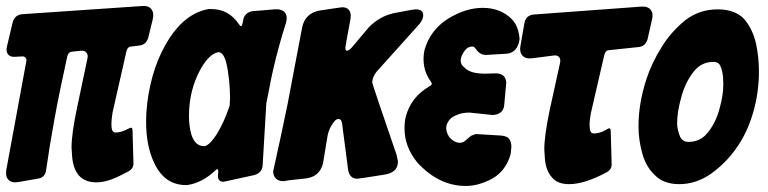

<svg xmlns="http://www.w3.org/2000/svg" viewBox="-21 -605 2544 636"><path d="M0 -43 66 -401Q68 -409 63.5 -414Q59 -419 51 -418L32 -417Q14 -415 6 -424.5Q-2 -434 2 -451L21 -531Q28 -556 53 -558L449 -585Q471 -587 480.5 -574.5Q490 -562 485 -541L470 -480Q463 -456 439 -454L415 -451Q402 -451 398 -436L352 -233Q350 -222 349 -211.5Q348 -201 348 -193Q348 -166 361 -166Q377 -166 392 -173L405 -179Q406 -179 406 -179.5Q406 -180 407 -180Q418 -186 418 -173L421 -68Q423 -47 404 -37Q387 -28 373.5 -21.5Q360 -15 349 -11Q322 -1 298 -1Q226 -1 218 -85L216 -116Q216 -162 234 -247L269 -413Q271 -424 265 -431Q259 -438 247 -437L220 -434Q206 -434 202 -419Q176 -302 159 -208.5Q142 -115 132 -43Q129 -16 103 -13L40 -2Q18 2 7 -9.5Q-4 -21 0 -43Z M595 8Q524 8 490 -65Q463 -121 463 -201Q463 -217 464 -233Q465 -249 467 -266Q483 -390 540 -478Q595 -562 670 -575H679Q737 -575 771 -524Q779 -512 782 -526L785 -540Q787 -552 796 -559.5Q805 -567 816 -568L888 -574Q914 -576 923.5 -562.5Q933 -549 925 -525Q913 -488 902 -447Q892 -410 884.5 -377.5Q877 -345 872 -317L861 -262V-260L849 -57Q847 -32 821 -25L725 -4Q714 -1 707 -6.5Q700 -12 701 -24L702 -37Q702 -50 693 -41Q650 0 600 8ZM658 -121Q675 -126 698 -162Q722 -202 739 -253Q740 -255 740 -259L741 -280Q741 -305 738 -339Q736 -356 733.5 -372Q731 -388 727 -403Q718 -431 704 -432H701Q672 -426 644 -377Q605 -307 605 -221Q605 -186 613 -159Q625 -122 653 -121H658Z M914 -5Q888 -7 884 -33V-39L886 -47Q898 -100 909 -152.5Q920 -205 931 -257L980 -515Q990 -561 1037 -570Q1072 -575 1091 -578Q1110 -581 1112 -581Q1139 -581 1141 -554L1140 -542Q1123 -452 1123 -447Q1123 -437 1128 -437Q1136 -437 1148 -452L1201 -515Q1237 -551 1282 -561Q1347 -574 1356 -574Q1381 -574 1381 -555Q1381 -537 1359 -515L1226 -367Q1212 -348 1212 -332Q1212 -327 1293 -91L1294 -85L1297 -72V-66Q1295 -32 1249 -26Q1207 -19 1185.5 -16Q1164 -13 1162 -13Q1134 -13 1131 -51L1112 -197Q1109 -211 1101 -211Q1092 -211 1084 -200Q1068 -178 1064 -155L1049 -64Q1038 -20 993 -14L937 -8L920 -5H914Z M1522 11Q1433 11 1362 -66Q1319 -118 1319 -179Q1319 -203 1323 -218Q1340 -283 1400 -318Q1402 -320 1404 -320L1408 -324Q1410 -326 1409 -329L1406 -335Q1382 -368 1382 -409Q1382 -427 1386 -442Q1405 -506 1463 -543Q1522 -579 1578 -579Q1637 -579 1675 -541Q1687 -528 1693 -511Q1699 -494 1700 -475L1698 -464Q1688 -429 1656 -427L1588 -423Q1569 -423 1555 -443Q1550 -451 1544 -451Q1529 -451 1519 -438Q1505 -419 1505 -404Q1505 -390 1518 -381L1522 -377Q1541 -361 1586 -361L1621 -362Q1654 -362 1656 -331L1649 -255Q1645 -226 1611 -224L1535 -232H1533Q1507 -232 1487 -222Q1466 -213 1458 -190V-187L1457 -183V-181Q1457 -166 1468 -150L1470 -148Q1485 -132 1502 -132Q1511 -132 1518 -137L1539 -155L1555 -161L1639 -156Q1658 -154 1665 -146Q1673 -135 1673 -118L1671 -99L1670 -93Q1654 -38 1609 -13Q1564 11 1522 11Z M1864 5Q1824 5 1806 -19Q1787 -41 1784 -79L1782 -110Q1782 -156 1800 -241L1834 -396Q1837 -409 1831 -416Q1825 -423 1812 -421L1742 -412Q1721 -409 1710 -420.5Q1699 -432 1703 -453L1716 -528Q1721 -555 1748 -557L2102 -583Q2124 -585 2134 -573Q2144 -561 2139 -541L2124 -475Q2117 -451 2093 -449L1998 -439Q1985 -439 1981 -424L1936 -229Q1932 -209 1932 -189Q1932 -163 1945 -163Q1962 -163 1977 -170L1990 -177Q2002 -185 2002 -171L2005 -65Q2007 -44 1988 -34Q1915 5 1864 5Z M2229 5Q2177 5 2148 -25Q2118 -53 2106 -99Q2094 -143 2094 -186Q2094 -262 2120 -342Q2137 -395 2170 -448Q2201 -499 2249 -538Q2296 -574 2356 -574Q2414 -574 2444 -542Q2472 -509 2483 -462Q2493 -416 2493 -368Q2493 -299 2474 -233Q2454 -163 2415 -110Q2383 -65 2335 -30Q2285 5 2229 5ZM2260 -135Q2301 -135 2326 -169Q2351 -201 2363 -247Q2375 -291 2375 -325Q2375 -373 2362 -392Q2356 -400 2342 -400Q2300 -400 2274 -364Q2247 -328 2235 -280Q2222 -234 2222 -196Q2222 -179 2230 -157Q2237 -135 2260 -135Z"/></svg>

Font: Bangerz
Style: Bold
Weight: 700
Designer: vernon adams
Foundry: Vernon Adams
Version: Version 2.10;February 7, 2025;FontCreator 13.0.0.2683 64-bit